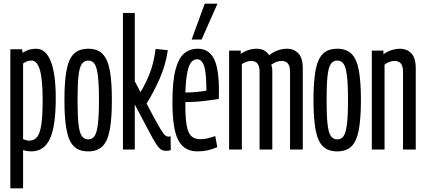

<svg xmlns="http://www.w3.org/2000/svg" viewBox="-20 -810 2307 1040"><path d="M36 210V-543H99L103 -524Q134 -546 175 -546Q228 -546 255 -478Q282 -410 282 -279Q282 -127 250.5 -58.5Q219 10 149 10Q140 10 128.5 8.5Q117 7 105 3V210ZM137 -48Q165 -48 181 -68Q197 -88 204 -136.5Q211 -185 211 -270Q211 -380 196 -431Q181 -482 151 -482Q138 -482 128 -478.5Q118 -475 105 -466V-56Q127 -48 137 -48Z M329 -268Q329 -369 340.5 -430Q352 -491 380 -518.5Q408 -546 458 -546Q507 -546 535 -518.5Q563 -491 574.5 -430Q586 -369 586 -268Q586 -168 574.5 -106.5Q563 -45 535 -17.5Q507 10 458 10Q408 10 380 -17.5Q352 -45 340.5 -106.5Q329 -168 329 -268ZM400 -268Q400 -181 405.5 -135Q411 -89 424 -72Q437 -55 458 -55Q479 -55 491.5 -72Q504 -89 510 -135Q516 -181 516 -268Q516 -356 510 -402Q504 -448 491.5 -465Q479 -482 458 -482Q437 -482 424 -465Q411 -448 405.5 -402Q400 -356 400 -268Z M880 7Q864 7 852.5 0Q841 -7 825.5 -30.5Q810 -54 784 -104L710 -244V0H646V-740H710V-370L741 -311Q769 -357 791 -412.5Q813 -468 823 -545L889 -538Q877 -456 844.5 -383Q812 -310 774 -249L808 -185Q836 -133 851 -108.5Q866 -84 874.5 -77Q883 -70 893 -70Q895 -70 898 -70.5Q901 -71 904 -72L905 3Q893 7 880 7Z M1049 10Q978 10 946 -50Q914 -110 914 -256Q914 -369 930.5 -432Q947 -495 977.5 -520.5Q1008 -546 1051 -546Q1110 -546 1138 -493.5Q1166 -441 1166 -317Q1166 -311 1165.5 -296Q1165 -281 1165 -274Q1135 -269 1086 -263Q1037 -257 984 -257V-239Q984 -168 991.5 -128.5Q999 -89 1016.5 -72.5Q1034 -56 1065 -56Q1100 -56 1146 -73L1157 -13Q1106 10 1049 10ZM984 -309Q1016 -309 1050.5 -312.5Q1085 -316 1098 -319Q1098 -416 1085.5 -452.5Q1073 -489 1048 -489Q1031 -489 1017.5 -475Q1004 -461 995.5 -422.5Q987 -384 984 -309ZM1018 -596 1089 -790H1158L1072 -596Z M1221 0V-536H1284V-518Q1304 -532 1326 -539Q1348 -546 1370 -546Q1416 -546 1438 -511Q1456 -526 1481.5 -536Q1507 -546 1535 -546Q1572 -546 1596 -521Q1620 -496 1620 -440V0H1551V-423Q1551 -480 1505 -480Q1493 -480 1478 -475Q1463 -470 1449 -459Q1455 -445 1455 -425V0H1386V-423Q1386 -480 1340 -480Q1329 -480 1314.5 -475Q1300 -470 1290 -463V0Z M1678 -268Q1678 -369 1689.5 -430Q1701 -491 1729 -518.5Q1757 -546 1807 -546Q1856 -546 1884 -518.5Q1912 -491 1923.5 -430Q1935 -369 1935 -268Q1935 -168 1923.5 -106.5Q1912 -45 1884 -17.5Q1856 10 1807 10Q1757 10 1729 -17.5Q1701 -45 1689.5 -106.5Q1678 -168 1678 -268ZM1749 -268Q1749 -181 1754.5 -135Q1760 -89 1773 -72Q1786 -55 1807 -55Q1828 -55 1840.5 -72Q1853 -89 1859 -135Q1865 -181 1865 -268Q1865 -356 1859 -402Q1853 -448 1840.5 -465Q1828 -482 1807 -482Q1786 -482 1773 -465Q1760 -448 1754.5 -402Q1749 -356 1749 -268Z M1994 0V-536H2057V-516Q2077 -531 2100.5 -538.5Q2124 -546 2147 -546Q2184 -546 2208 -521Q2232 -496 2232 -440V0H2163V-423Q2163 -480 2117 -480Q2105 -480 2089 -474.5Q2073 -469 2063 -460V0Z"/></svg>

Font: Georama ExtraCondensed
Style: Regular
Weight: 400
Width: 2
Designer: Jean-Baptiste Levee
Foundry: Production Type
Version: Version 1.000